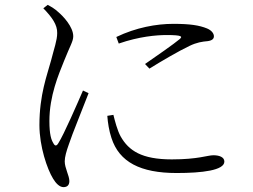

<svg xmlns="http://www.w3.org/2000/svg" viewBox="-20 -747 1040 789"><path d="M458 -595C539 -634 623 -649 692 -649C762 -649 799 -643 831 -630C850 -622 859 -609 859 -598C859 -589 854 -581 834 -578C811 -576 789 -573 758 -558C714 -537 642 -495 594 -465L576 -484C621 -515 697 -568 718 -586C731 -597 729 -603 665 -603C622 -603 552 -597 468 -568ZM446 -275C452 -251 462 -211 476 -186C509 -128 562 -92 686 -92C795 -92 832 -109 857 -109C880 -109 902 -102 902 -83C902 -47 811 -36 706 -36C557 -36 470 -81 438 -180C428 -210 423 -243 421 -271ZM158 -713C194 -676 216 -645 215 -611C215 -581 202 -547 190 -499C174 -439 142 -359 142 -233C142 -145 174 -52 198 -13C210 7 225 22 241 22C257 22 265 13 265 -3C265 -25 246 -56 246 -84C246 -102 253 -126 263 -154C275 -192 324 -311 344 -364L321 -375C299 -324 242 -193 220 -159C212 -145 205 -147 199 -159C191 -172 183 -193 183 -250C183 -353 221 -441 243 -496C268 -559 281 -577 281 -598C281 -637 239 -681 220 -697C206 -710 193 -718 176 -727Z"/></svg>

Font: Noto Serif CJK KR Light
Style: Regular
Weight: 300
Designer: Ryoko NISHIZUKA 西塚涼子 (kana & ideographs); Frank Grießhammer (Latin, Greek & Cyrillic); Wenlong ZHANG 张文龙 (bopomofo); San
Foundry: Adobe
Version: Version 2.001;hotconv 1.1.0;makeotfexe 2.6.0